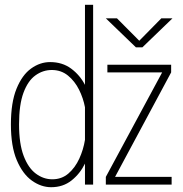

<svg xmlns="http://www.w3.org/2000/svg" viewBox="-20 -770 765 801"><path d="M193.5 11Q151.5 11 113 -16.5Q74.5 -44 50 -101.8Q25.5 -159.5 25.5 -251Q25.5 -342.5 49 -400Q72.5 -457.5 109.8 -484.2Q147 -511 189 -511Q240 -511 276.8 -483.8Q313.5 -456.5 334.5 -416V-750H368.5V0H334.5V-87.5Q314 -45.5 278.5 -17.2Q243 11 193.5 11ZM421.5 -693.5H468L561 -600L653 -693.5H699.5L574 -572.5H547ZM421.5 0V-32L656.5 -468H428V-500H694V-468L460 -32H696V0ZM59.5 -251Q59.5 -170 78.8 -119.5Q98 -69 129.8 -45.5Q161.5 -22 198 -22Q237.5 -22 265.5 -46.2Q293.5 -70.5 310.8 -108.2Q328 -146 334.5 -186.5V-322.5Q327.5 -360 309.8 -395.8Q292 -431.5 263.5 -454.8Q235 -478 196 -478Q159 -478 127.8 -455.5Q96.5 -433 78 -383.2Q59.5 -333.5 59.5 -251Z"/></svg>

Font: Trispace SemiCondensed Thin
Style: Regular
Weight: 100
Width: 4
Designer: Tyler Finck
Foundry: Etcetera Type Company
Version: Version 1.210; ttfautohint (v1.8.3)